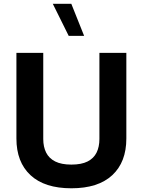

<svg xmlns="http://www.w3.org/2000/svg" viewBox="-20 -988 753 1013"><path d="M504.5 -709.1V-254.6Q504.5 -213.4 489.6 -183Q474.6 -152.6 442.2 -136.1Q409.7 -119.6 356.6 -119.6Q304 -119.6 271.2 -136.1Q238.5 -152.6 223.4 -183Q208.2 -213.4 208.2 -254.6V-709.1H66.6V-257.3Q66.6 -132.6 141.1 -63.6Q215.5 5.4 356.6 5.4Q497.7 5.4 572.2 -63.6Q646.6 -132.6 646.6 -257.3V-709.1ZM423.8 -798.9 356.2 -968.1H258.5L342.4 -798.9Z"/></svg>

Font: Estedad VF
Style: Regular
Weight: 100
Designer: Amin Abedi
Version: Version 7.3